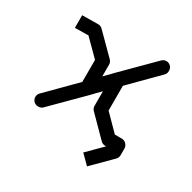

<svg xmlns="http://www.w3.org/2000/svg" viewBox="-126 -605 792 792"><g transform="rotate(30 270.0 -209.0)"><path d="M345 -301V-286V-183L417 -110H450Q462.5 -110 471.2 -100.8Q480 -91.5 480 -80V-48Q480 -36 471 -27L383 61L362 40L341 19L410 -50H405Q393 -50 384 -59L294 -150Q285 -159 285 -171V-240L265 -220L248 -202L243 -197L106 -60Q98 -52 85 -52Q70.5 -52 62 -62Q55 -70.5 55 -81Q55 -93 64 -102L192 -231V-247V-336L118 -410L54 -409V-439V-469L130 -470Q142 -470 151 -461L243 -369Q252 -360 252 -348V-292L272 -312L289 -330L294 -335L429 -470Q438 -479 450 -479Q460.5 -479 469 -472Q479 -463.5 479 -449Q479 -436 471 -428Z"/></g></svg>

Font: 3270 Nerd Font
Style: Regular
Weight: 400
Monospace: yes
Version: Version 3.0.1;Nerd Fonts 3.3.0